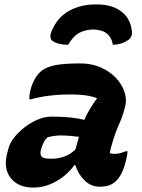

<svg xmlns="http://www.w3.org/2000/svg" viewBox="-20 -836 640 866"><path d="M397 -703Q360 -701 335 -686.5Q310 -672 287 -634Q241 -634 216 -652Q200 -665 213 -696Q239 -758 291.5 -787Q344 -816 411 -816H417Q488 -816 529.5 -782.5Q571 -749 575 -692Q577 -667 556 -654Q528 -635 489 -634Q484 -667 461.5 -685Q439 -703 397 -703ZM544 -354Q534 -313 516.5 -274.5Q499 -236 485 -186Q482 -177 479.5 -166.5Q477 -156 475 -145Q484 -142 497 -142Q511 -142 523.5 -145.5Q536 -149 549 -154H555Q555 -138 548 -111Q533 -49 505 -21Q492 -8 474.5 -1Q457 6 430 6Q389 6 360 -23.5Q331 -53 320 -91H315Q298 -66 270 -43Q242 -20 206.5 -5Q171 10 130 10Q62 10 28 -33.5Q-6 -77 13 -147L19 -169Q25 -192 45 -217Q65 -242 92.5 -263Q120 -284 151 -297Q182 -310 212 -310Q262 -310 299 -306Q336 -302 360 -295Q381 -343 418 -393Q374 -410 305 -410Q263 -410 232.5 -407.5Q202 -405 175.5 -400.5Q149 -396 118 -388H112Q112 -409 119 -436Q125 -458 137.5 -480.5Q150 -503 169 -518Q192 -535 231.5 -542.5Q271 -550 343 -550Q393 -550 434 -532Q475 -514 502.5 -485Q530 -456 541.5 -421.5Q553 -387 544 -354ZM164 -158Q160 -139 168 -129.5Q176 -120 212 -120Q241 -120 268.5 -129.5Q296 -139 320 -161Q326 -185 336 -219Q291 -225 253 -225Q222 -225 193 -216Q183 -206 176.5 -192.5Q170 -179 165 -162Z"/></svg>

Font: Recursive Mn Csl St XBd
Style: Italic
Weight: 800
Italic angle: -15°
Monospace: yes
Version: Version 1.079;hotconv 1.0.112;makeotfexe 2.5.65598; ttfautoh